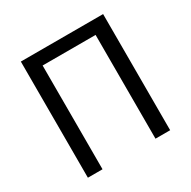

<svg xmlns="http://www.w3.org/2000/svg" viewBox="-162 -891 1046 1050"><g transform="rotate(-30 360.5 -366.5)"><path d="M100.6 0V-733.4H620.1V0H527.5V-655.2H193V0Z"/></g></svg>

Font: Shanggu Sans SC VF
Style: Regular
Weight: 250
Designer: GuiWonder
Version: Version 1.021